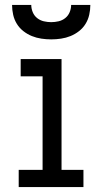

<svg xmlns="http://www.w3.org/2000/svg" viewBox="-20 -760 415 780"><path d="M56 0V-70H153V-450H64V-520H230V-70H319V0ZM188 -600Q168 -600 148 -603Q128 -606 109.5 -613.5Q91 -621 75 -633.5Q59 -646 48.5 -663Q38 -680 33.5 -700Q29 -720 29 -740H107Q107 -725 113 -710.5Q119 -696 131 -686.5Q143 -677 158 -673.5Q173 -670 188 -670Q203 -670 218 -673.5Q233 -677 245 -686.5Q257 -696 263 -710.5Q269 -725 269 -740H347Q347 -720 342.5 -700Q338 -680 327.5 -663Q317 -646 301 -633.5Q285 -621 266.5 -613.5Q248 -606 228 -603Q208 -600 188 -600Z"/></svg>

Font: Zed Sans
Style: Regular
Weight: 400
Designer: Belleve Invis
Foundry: Belleve Invis
Version: Version 1.0.0; ttfautohint (v1.8.4)